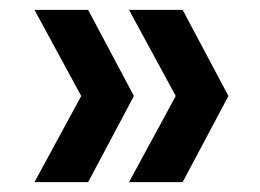

<svg xmlns="http://www.w3.org/2000/svg" viewBox="-20 -490 529 390"><path d="M242 -120 337 -295 242 -470H351L444 -295L351 -120ZM50 -120 145 -295 50 -470H159L252 -295L159 -120Z"/></svg>

Font: Poppins Medium
Style: Regular
Weight: 500
Designer: Ninad Kale (Devanagari), Jonny Pinhorn (Latin)
Version: Version 5.002